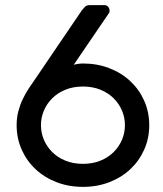

<svg xmlns="http://www.w3.org/2000/svg" viewBox="-20 -720 638 750"><path d="M268 -467Q275 -469 285.5 -470.5Q296 -472 304 -472Q360 -472 407.5 -453.5Q455 -435 489.5 -402.5Q524 -370 543.5 -326Q563 -282 563 -231Q563 -180 543.5 -136Q524 -92 489.5 -59.5Q455 -27 407.5 -8.5Q360 10 304 10Q248 10 200.5 -8.5Q153 -27 118.5 -59.5Q84 -92 64.5 -136Q45 -180 45 -231Q45 -260 51.5 -285Q58 -310 68.5 -332Q79 -354 92 -374Q105 -394 118 -412L300 -680Q305 -685 311 -692.5Q317 -700 331 -700H388Q397 -700 402.5 -693.5Q408 -687 408 -678Q408 -673 406.5 -670Q405 -667 403 -665ZM140 -231Q140 -201 151.5 -174Q163 -147 184 -126Q205 -105 235.5 -92.5Q266 -80 304 -80Q342 -80 372.5 -92.5Q403 -105 424 -126Q445 -147 456.5 -174Q468 -201 468 -231Q468 -261 456.5 -288Q445 -315 424 -336Q403 -357 372.5 -369.5Q342 -382 304 -382Q266 -382 235.5 -369.5Q205 -357 184 -336Q163 -315 151.5 -288Q140 -261 140 -231Z"/></svg>

Font: Rubik
Style: Regular
Weight: 400
Designer: Hubert & Fischer
Foundry: Hubert & Fischer
Version: Version 1.002; ttfautohint (v1.6)